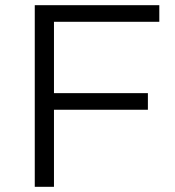

<svg xmlns="http://www.w3.org/2000/svg" viewBox="-20 -720 673 740"><path d="M188 -636V-361H550V-297H188V0H114V-700H594V-636Z"/></svg>

Font: APTA Sans Regular
Style: Regular
Weight: 400
Version: Version 7.200